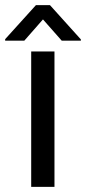

<svg xmlns="http://www.w3.org/2000/svg" viewBox="-46 -729 335 749"><path d="M166.5 0H75.7V-528.3H166.5ZM269.5 -575.2V-570.3H194.8L121.6 -653.3L48.8 -570.3H-25.9V-576.2L94.2 -709H148.9Z"/></svg>

Font: MAUL
Style: Regular
Weight: 400
Designer: MAUL
Version: Version 1.0; 2020; ttfautohint (v1.8.3)